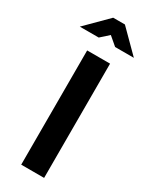

<svg xmlns="http://www.w3.org/2000/svg" viewBox="-253 -928 769 975"><g transform="rotate(30 131.5 -440.0)"><path d="M65.9 -669.9H200.2V0H65.9ZM-26.9 -755.9 97.2 -879.9H166L290 -755.9H180.2L130.9 -797.9L84 -755.9Z"/></g></svg>

Font: LT Wave Text Bold
Style: Regular
Weight: 700
Designer: Daniel Lyons
Version: Version 2.5 (Glyphs App)